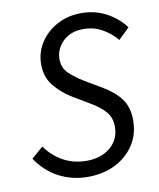

<svg xmlns="http://www.w3.org/2000/svg" viewBox="-78 -730 664 804"><g transform="rotate(-10 253.5 -328.0)"><path d="M231.2 12Q165.6 12 109.6 -17Q53.6 -46 15.1 -103.2L64.8 -146.4Q95 -103.5 139.1 -79.4Q183.3 -55.2 239.6 -55.2Q278.9 -55.2 310.6 -70.1Q342.2 -84.9 360.4 -112Q378.6 -139.1 378.6 -176Q378.6 -214 356.7 -239.4Q334.9 -264.9 297 -286.9L222.2 -331.5Q180 -357.3 149.9 -394.3Q119.7 -431.2 119.7 -486.1Q119.7 -535.3 146 -576.8Q172.3 -618.3 218.2 -643.3Q264.2 -668.3 322.1 -668.3Q381 -668.3 429.3 -642Q477.5 -615.6 506.9 -575.2L459.9 -529.9Q434.9 -560.4 399.2 -580.7Q363.5 -601.1 317.6 -601.1Q280.7 -601.1 254.3 -585.9Q227.9 -570.7 213.5 -546.2Q199 -521.7 199 -495.3Q199 -456.8 223.4 -433.4Q247.9 -409.9 284.1 -387.7L359.8 -342.8Q407.1 -314.7 432.9 -279.3Q458.6 -243.9 458.6 -188.8Q458.6 -130.5 429.5 -85.3Q400.4 -40 349.1 -14Q297.8 12 231.2 12Z"/></g></svg>

Font: Source Sans 3 VF
Style: Italic
Weight: 200
Italic angle: -11°
Designer: Paul D. Hunt
Foundry: Adobe Systems Incorporated
Version: Version 3.042;hotconv 1.0.118;makeotfexe 2.5.65603